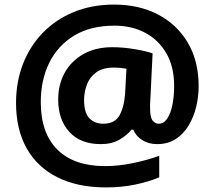

<svg xmlns="http://www.w3.org/2000/svg" viewBox="-20 -734 937 838"><path d="M847 -358Q847 -312 836 -267Q825 -222 802.5 -185Q780 -148 746 -126.5Q712 -105 666 -105Q629 -105 601 -122.5Q573 -140 562 -168H554Q534 -143 500.5 -124Q467 -105 420 -105Q331 -105 282.5 -158.5Q234 -212 234 -299Q234 -366 263 -417.5Q292 -469 345 -498.5Q398 -528 470 -528Q517 -528 567.5 -519.5Q618 -511 646 -501L636 -296Q635 -286 635 -275.5Q635 -265 635 -262Q635 -221 646.5 -207.5Q658 -194 672 -194Q695 -194 710 -216.5Q725 -239 732.5 -276.5Q740 -314 740 -359Q740 -443 706 -501.5Q672 -560 613.5 -591Q555 -622 480 -622Q375 -622 303.5 -578.5Q232 -535 195 -460Q158 -385 158 -288Q158 -153 230.5 -81Q303 -9 439 -9Q497 -9 560 -22Q623 -35 675 -54V40Q627 60 568 72Q509 84 443 84Q319 84 231 40Q143 -4 96.5 -86.5Q50 -169 50 -285Q50 -376 80 -454Q110 -532 166.5 -590.5Q223 -649 302 -681.5Q381 -714 479 -714Q586 -714 669 -671Q752 -628 799.5 -548Q847 -468 847 -358ZM347 -297Q347 -242 370 -218Q393 -194 431 -194Q481 -194 501.5 -230.5Q522 -267 526 -326L532 -434Q521 -436 507 -437.5Q493 -439 476 -439Q429 -439 400.5 -418.5Q372 -398 359.5 -365.5Q347 -333 347 -297Z"/></svg>

Font: Noto Sans New Tai Lue
Style: Bold
Weight: 700
Version: Version 2.003